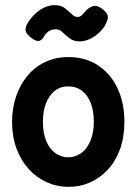

<svg xmlns="http://www.w3.org/2000/svg" viewBox="-20 -711 532 747"><path d="M247 16Q202 16 162 -2Q122 -20 92 -53Q62 -86 44.5 -132.5Q27 -179 27 -236Q27 -291 43 -337Q59 -383 87.5 -417Q116 -451 156.5 -470Q197 -489 245 -489Q312 -489 361 -457Q410 -425 437 -368Q464 -311 464 -237Q464 -178 447 -131Q430 -84 400 -51.5Q370 -19 331 -1.5Q292 16 247 16ZM245 -99Q273 -99 295.5 -115Q318 -131 331.5 -162.5Q345 -194 345 -238Q345 -280 333 -310.5Q321 -341 298.5 -358Q276 -375 245 -375Q215 -375 193 -357.5Q171 -340 159 -309.5Q147 -279 147 -237Q147 -193 160 -162Q173 -131 195.5 -115Q218 -99 245 -99ZM192 -691Q217 -691 232 -679.5Q247 -668 258.5 -656.5Q270 -645 281 -645Q292 -645 299.5 -653Q307 -661 315.5 -670.5Q324 -680 335 -684Q343 -689 352.5 -688Q362 -687 373 -680Q393 -666 398 -653.5Q403 -641 394 -624Q387 -605 370 -588Q353 -571 332 -560.5Q311 -550 289 -550Q267 -550 251.5 -561.5Q236 -573 224 -585Q212 -597 198 -597Q179 -597 167.5 -588Q156 -579 149 -565Q142 -555 132.5 -552Q123 -549 104 -562Q83 -577 80 -590.5Q77 -604 88 -622Q99 -640 115.5 -656Q132 -672 152 -681.5Q172 -691 192 -691Z"/></svg>

Font: Fredoka SemiCondensed Medium
Style: Regular
Weight: 500
Width: 4
Designer: Ben Nathan
Foundry: Milena B. Brandão, Ben Nathan
Version: Version 2.001